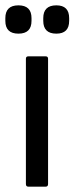

<svg xmlns="http://www.w3.org/2000/svg" viewBox="-43 -699 279 719"><path d="M63 0Q54 0 54 -10V-479Q54 -488 63 -488H128Q137 -488 137 -479V-10Q137 0 128 0ZM26 -573Q-23 -573 -23 -621V-631Q-23 -679 26 -679Q75 -679 75 -631V-621Q75 -573 26 -573ZM168 -573Q119 -573 119 -621V-631Q119 -679 168 -679Q216 -679 216 -631V-621Q216 -573 168 -573Z"/></svg>

Font: Sofia Sans Condensed Medium
Style: Regular
Weight: 500
Designer: Botio Nikoltchev, Ani Petrova
Foundry: lettersoup
Version: Version 4.101; ttfautohint (v1.8.4.7-5d5b)